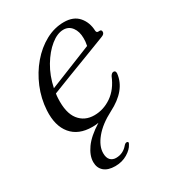

<svg xmlns="http://www.w3.org/2000/svg" viewBox="-167 -560 783 868"><g transform="rotate(-30 224.0 -126.0)"><path d="M280.5 160Q270.5 180.5 242.8 197.2Q215 214 179 214Q141.5 214 121.2 196.5Q101 179 101 148.5Q101 115 127 78.2Q153 41.5 210 6Q198.5 8 191.2 8.2Q184 8.5 177.5 8.5Q106 8.5 69 -35.8Q32 -80 36.5 -159Q40 -219 63 -274.2Q86 -329.5 123 -373Q160 -416.5 206 -441.5Q252 -466.5 301.5 -466.5Q352 -466.5 378 -436.2Q404 -406 405.5 -362Q406.5 -349.5 419 -351.5Q433 -353.5 433 -341Q433.5 -328.5 414 -322Q370.5 -305 316.5 -284.5Q262.5 -264 208.2 -243.2Q154 -222.5 110 -205Q108 -193.5 107.5 -181.5Q103.5 -106.5 132.5 -69.5Q161.5 -32.5 212 -32.5Q260 -32.5 302 -61.2Q344 -90 367.5 -147.5Q375.5 -160.5 384.5 -160Q396 -160 395 -144.5Q385.5 -62 285 -11Q225 20 192.5 59.5Q160 99 160 136Q160 160 171.2 171.8Q182.5 183.5 200.5 183.5Q238 183.5 263 153Q271 144.5 278 146Q288.5 147.5 280.5 160ZM283 -438Q251 -438 216.5 -410.2Q182 -382.5 154 -335.5Q126 -288.5 114 -230Q163.5 -250 224.2 -274.2Q285 -298.5 339.5 -320.5Q342 -332.5 342.8 -341.2Q343.5 -350 343.5 -359Q343.5 -394 327 -416Q310.5 -438 283 -438Z"/></g></svg>

Font: Fraunces 9pt S000 Light
Style: Italic
Weight: 300
Italic angle: -16°
Version: Version 1.000; ttfautohint (v1.8.3)